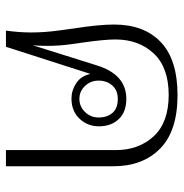

<svg xmlns="http://www.w3.org/2000/svg" viewBox="-6 -596 603 630"><g transform="rotate(90 295.0 -281.5)"><path d="M87 -82Q87 -126 81 -170Q75 -214 74 -222Q61 -304 61 -355Q61 -453 118.5 -508Q176 -563 293 -563Q410 -563 468 -506Q526 -449 526 -353V0H473V-360Q473 -436 427.5 -485Q382 -534 292 -534Q202 -534 156 -485Q110 -436 110 -359Q110 -323 120 -253Q121 -246 126 -210Q131 -174 131 -136Q131 -105 129 -88L195 -298Q225 -395 305 -395Q348 -395 371.5 -370Q395 -345 395 -305Q395 -268 370 -241.5Q345 -215 304 -215Q277 -215 253.5 -230.5Q230 -246 223 -277L134 0H81Q87 -44 87 -82ZM366 -304Q366 -332 351 -349.5Q336 -367 305 -367Q277 -367 261 -349Q245 -331 245 -304Q245 -278 262.5 -259.5Q280 -241 305 -241Q330 -241 348 -259.5Q366 -278 366 -304Z"/></g></svg>

Font: Taviraj ExtraLight
Style: Regular
Weight: 275
Designer: Katatrad Team
Foundry: CadsonDemak
Version: Version 1.001